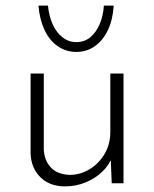

<svg xmlns="http://www.w3.org/2000/svg" viewBox="-20 -653 549 684"><path d="M212 11Q157 11 124 -21.5Q91 -54 89 -106V-391H136V-120Q138 -82 160.5 -57Q183 -32 228 -30Q266 -30 299 -50Q332 -70 352.5 -104.5Q373 -139 373 -183V-391H420V0H378L373 -123L380 -96Q370 -66 344.5 -41.5Q319 -17 284.5 -3Q250 11 212 11ZM252 -468Q215 -468 185.5 -488.5Q156 -509 138.5 -546.5Q121 -584 117 -633H151Q154 -598 167 -568Q180 -538 202 -520.5Q224 -503 252 -503Q281 -503 302 -520.5Q323 -538 335.5 -568Q348 -598 350 -633H385Q382 -583 364.5 -546Q347 -509 318 -488.5Q289 -468 252 -468Z"/></svg>

Font: Josefin Sans Thin Light
Style: Regular
Weight: 300
Version: Version 2.000